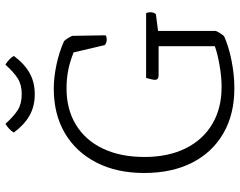

<svg xmlns="http://www.w3.org/2000/svg" viewBox="-108 -765 883 707"><g transform="rotate(-90 333.5 -411.5)"><path d="M517 -62V-269H409Q393 -269 393 -283Q393 -290 398 -307L400 -315H638Q642 -309 642 -299Q642 -288 635 -279L573 -271V-58Q570 -51 565 -43Q560 -35 554 -28Q517 -11 464.5 -0.5Q412 10 362 10Q266 10 196 -30.5Q126 -71 88 -145.5Q50 -220 50 -322Q50 -423 88.5 -498Q127 -573 196.5 -614Q266 -655 361 -655Q402 -655 449 -645Q496 -635 536 -617Q542 -610 547 -602Q552 -594 555 -587L557 -464Q551 -460 541 -460Q530 -460 521 -467L494 -582Q459 -596 427.5 -602Q396 -608 361 -608Q284 -608 227 -573Q170 -538 139.5 -473.5Q109 -409 109 -321Q109 -234 140.5 -170Q172 -106 230 -71.5Q288 -37 367 -37Q403 -37 446.5 -44.5Q490 -52 517 -62ZM481 -802Q453 -764 419 -744.5Q385 -725 340 -725Q295 -725 261 -744.5Q227 -764 199 -802Q203 -810 212 -818.5Q221 -827 231 -833Q259 -802 282 -787.5Q305 -773 340 -773Q375 -773 398 -787.5Q421 -802 449 -833Q458 -828 467.5 -819Q477 -810 481 -802Z"/></g></svg>

Font: Scope One
Style: Regular
Weight: 400
Designer: Dalton Maag Ltd
Foundry: Dalton Maag Ltd
Version: Version 1.001; ttfautohint (v1.4.1) -l 11 -r 50 -G 50 -x 14 